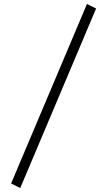

<svg xmlns="http://www.w3.org/2000/svg" viewBox="-20 -857 540 967"><path d="M464 -814 82 90 36 67 418 -837Z"/></svg>

Font: Kaisei Opti
Style: Bold
Weight: 700
Designer: Font-Kai, 金井和夫
Foundry: KAZUO KANAI
Version: Version 5.003